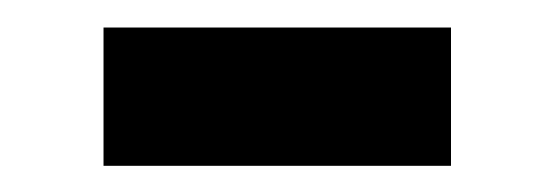

<svg xmlns="http://www.w3.org/2000/svg" viewBox="-20 -374 413 143"><path d="M57.1 -250.5V-353.5H315.9V-250.5Z"/></svg>

Font: Lato-SemiBold
Style: Bold
Weight: 500
Designer: Lukasz Dziedzic with Adam Twardoch and Botio Nikoltchev
Foundry: tyPoland Lukasz Dziedzic
Version: ""